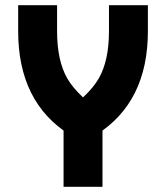

<svg xmlns="http://www.w3.org/2000/svg" viewBox="-20 -720 640 740"><path d="M225 0H375V-320H225ZM250 -200 390 -275Q279 -349 239.5 -417.5Q200 -486 200 -600V-700H50V-600Q50 -325 250 -200ZM350 -200Q550 -325 550 -600V-700H400V-600Q400 -486 360.5 -417.5Q321 -349 210 -275L250 -200Z"/></svg>

Font: Millimetre
Style: Bold
Weight: 800
Designer: Jérémy Landes
Version: Version 1.0